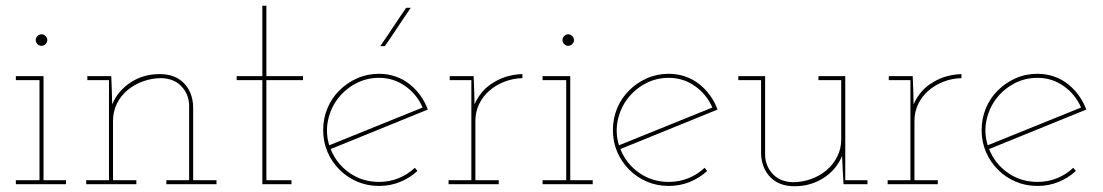

<svg xmlns="http://www.w3.org/2000/svg" viewBox="-20 -639 3825 666"><path d="M209 0H35V-14H117V-361H35V-375H131V-14H209ZM144 -500Q144 -492 138 -486Q132 -480 124 -480Q116 -480 110 -486Q104 -492 104 -500Q104 -508 110 -514Q116 -520 124 -520Q132 -520 138 -514Q144 -508 144 -500Z M453 0H279V-14H358V-361H283V-375H366L368 -322Q368 -309 368.5 -299.5Q369 -290 369 -277Q389 -324 433 -353Q477 -382 534 -382Q587 -382 617.5 -351Q648 -320 650 -270V-14H731V0H557V-14H636V-277Q634 -313 609.5 -339.5Q585 -366 541 -368Q507 -368 476.5 -357Q446 -346 422.5 -326.5Q399 -307 385.5 -279.5Q372 -252 372 -220V-14H453Z M991 0H890V-361H801V-375H890V-619H904V-375H1031V-361H904V-14H991Z M1428 -46Q1402 -22 1368 -8Q1334 6 1295 6Q1254 6 1219 -9Q1184 -24 1158 -50Q1131 -77 1116 -112Q1101 -147 1101 -188Q1101 -228 1116 -264Q1131 -300 1158 -326Q1184 -352 1219 -367.5Q1254 -383 1295 -383Q1325 -383 1352.5 -373.5Q1380 -364 1402 -346Q1422 -330 1438 -308Q1454 -286 1464 -259Q1379 -224 1295.5 -190.5Q1212 -157 1127 -122Q1147 -71 1192 -39.5Q1237 -8 1295 -8Q1331 -8 1363 -21Q1395 -34 1419 -57ZM1295 -369Q1250 -369 1212.5 -348.5Q1175 -328 1150.5 -295Q1126 -262 1117.5 -220Q1109 -178 1122 -135Q1203 -168 1284 -200.5Q1365 -233 1446 -266Q1426 -312 1385.5 -340.5Q1345 -369 1295 -369ZM1315 -479H1299Q1322 -512 1344 -545.5Q1366 -579 1389 -612H1405Q1382 -579 1360 -545.5Q1338 -512 1315 -479Z M1710 0H1536V-14H1615V-361H1540V-375H1623L1625 -322Q1625 -309 1625.5 -299.5Q1626 -290 1626 -277Q1637 -302 1654 -321.5Q1671 -341 1694 -354Q1715 -367 1739.5 -374Q1764 -381 1792 -382V-368Q1759 -367 1729.5 -355.5Q1700 -344 1677 -324Q1655 -305 1642 -278Q1629 -251 1629 -220V-14H1710Z M2036 0H1862V-14H1944V-361H1862V-375H1958V-14H2036ZM1971 -500Q1971 -492 1965 -486Q1959 -480 1951 -480Q1943 -480 1937 -486Q1931 -492 1931 -500Q1931 -508 1937 -514Q1943 -520 1951 -520Q1959 -520 1965 -514Q1971 -508 1971 -500Z M2433 -46Q2407 -22 2373 -8Q2339 6 2300 6Q2259 6 2224 -9Q2189 -24 2163 -50Q2136 -77 2121 -112Q2106 -147 2106 -188Q2106 -228 2121 -264Q2136 -300 2163 -326Q2189 -352 2224 -367.5Q2259 -383 2300 -383Q2330 -383 2357.5 -373.5Q2385 -364 2407 -346Q2427 -330 2443 -308Q2459 -286 2469 -259Q2384 -224 2300.5 -190.5Q2217 -157 2132 -122Q2152 -71 2197 -39.5Q2242 -8 2300 -8Q2336 -8 2368 -21Q2400 -34 2424 -57ZM2300 -369Q2255 -369 2217.5 -348.5Q2180 -328 2155.5 -295Q2131 -262 2122.5 -220Q2114 -178 2127 -135Q2208 -168 2289 -200.5Q2370 -233 2451 -266Q2431 -312 2390.5 -340.5Q2350 -369 2300 -369Z M2901 -98Q2881 -50 2836.5 -21.5Q2792 7 2736 7Q2683 7 2652.5 -24Q2622 -55 2620 -105V-361H2541V-375H2634V-98Q2636 -62 2660.5 -35.5Q2685 -9 2729 -7Q2763 -7 2793.5 -18Q2824 -29 2847 -48.5Q2870 -68 2884 -95.5Q2898 -123 2898 -155V-361H2819V-375H2912V-14H2989V0H2906L2903 -53Z M3233 0H3059V-14H3138V-361H3063V-375H3146L3148 -322Q3148 -309 3148.5 -299.5Q3149 -290 3149 -277Q3160 -302 3177 -321.5Q3194 -341 3217 -354Q3238 -367 3262.5 -374Q3287 -381 3315 -382V-368Q3282 -367 3252.5 -355.5Q3223 -344 3200 -324Q3178 -305 3165 -278Q3152 -251 3152 -220V-14H3233Z M3712 -46Q3686 -22 3652 -8Q3618 6 3579 6Q3538 6 3503 -9Q3468 -24 3442 -50Q3415 -77 3400 -112Q3385 -147 3385 -188Q3385 -228 3400 -264Q3415 -300 3442 -326Q3468 -352 3503 -367.5Q3538 -383 3579 -383Q3609 -383 3636.5 -373.5Q3664 -364 3686 -346Q3706 -330 3722 -308Q3738 -286 3748 -259Q3663 -224 3579.5 -190.5Q3496 -157 3411 -122Q3431 -71 3476 -39.5Q3521 -8 3579 -8Q3615 -8 3647 -21Q3679 -34 3703 -57ZM3579 -369Q3534 -369 3496.5 -348.5Q3459 -328 3434.5 -295Q3410 -262 3401.5 -220Q3393 -178 3406 -135Q3487 -168 3568 -200.5Q3649 -233 3730 -266Q3710 -312 3669.5 -340.5Q3629 -369 3579 -369Z"/></svg>

Font: Josefin Slab Thin
Style: Regular
Weight: 100
Designer: Santiago Orozco
Foundry: Typemade
Version: Version 2.000